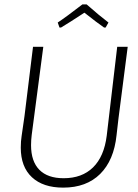

<svg xmlns="http://www.w3.org/2000/svg" viewBox="-20 -853 630 878"><path d="M252 -727 244 -750Q282 -775 357 -833H376Q435 -781 476 -750L463 -727H456Q424 -749 366 -795Q296 -749 259 -727ZM564 -639 522 -313 513 -235Q501 -120 438 -57.5Q375 5 269 5Q177 5 126 -42.5Q75 -90 75 -178Q75 -207 79 -232L92 -322L131 -639H178L125 -236Q122 -212 122 -189Q122 -115 160 -76.5Q198 -38 271 -38Q355 -38 405.5 -87.5Q456 -137 468 -232L516 -639Z"/></svg>

Font: Alegreya Sans SC Light
Style: Italic
Weight: 300
Italic angle: -7°
Designer: Juan Pablo del Peral
Foundry: Huerta Tipografica
Version: Version 2.007